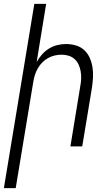

<svg xmlns="http://www.w3.org/2000/svg" viewBox="-46 -755 566 990"><path d="M-26 215 131 -735H192L143 -435Q154 -455 170 -473.5Q186 -492 206.5 -504.5Q227 -517 249.5 -522.5Q272 -528 294 -528Q321 -528 346 -520.5Q371 -513 389 -496Q407 -479 417 -456Q427 -433 431 -407.5Q435 -382 433.5 -355.5Q432 -329 428 -302L378 0H317L368 -311Q372 -331 372.5 -350Q373 -369 370 -387Q367 -405 359.5 -421.5Q352 -438 339 -450Q326 -462 308.5 -467.5Q291 -473 271 -473Q254 -473 236.5 -469Q219 -465 202.5 -456Q186 -447 172.5 -433.5Q159 -420 149.5 -403.5Q140 -387 134.5 -370Q129 -353 126 -335L35 215Z"/></svg>

Font: Iosevka Term Curly Lt Obl
Style: Regular
Weight: 300
Italic angle: -9°
Designer: Belleve Invis
Foundry: Belleve Invis
Version: Version 32.3.0